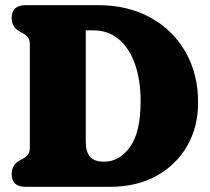

<svg xmlns="http://www.w3.org/2000/svg" viewBox="-20 -720 808 740"><path d="M25 -49Q25 -84.5 56 -101.5L71 -110Q85 -118 90 -127.2Q95 -136.5 95 -153V-547Q95 -563.5 90 -572.8Q85 -582 71 -590L56 -598.5Q25 -615.5 25 -651Q25 -700 78.5 -700H358Q473.5 -700 560.2 -652Q647 -604 695.2 -519.5Q743.5 -435 743.5 -324.5Q743.5 -231 701.5 -157.8Q659.5 -84.5 583.2 -42.2Q507 0 403 0H78.5Q25 0 25 -49ZM382.5 -97Q440.5 -97 481.2 -153.8Q522 -210.5 522 -330Q522 -411.5 500.2 -473Q478.5 -534.5 437.8 -568.8Q397 -603 340 -603H310.5V-175.5Q310.5 -134 327.5 -115.5Q344.5 -97 376.5 -97Z"/></svg>

Font: Fraunces 144pt SuperSoft Black
Style: Regular
Weight: 900
Version: Version 1.000;[b76b70a41]